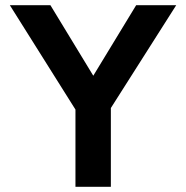

<svg xmlns="http://www.w3.org/2000/svg" viewBox="-20 -723 719 743"><path d="M272 0V-299L18 -703H175L341 -430L507 -703H662L409 -305V0Z"/></svg>

Font: Outfit Semi Bold
Style: Regular
Weight: 600
Designer: Rodrigo Fuenzalida
Foundry: fragTYPE
Version: Version 1.000